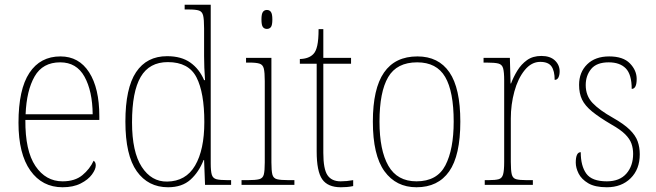

<svg xmlns="http://www.w3.org/2000/svg" viewBox="-20 -780 2766 810"><path d="M244 10Q158 10 108 -60.5Q58 -131 58 -262Q58 -403 104 -472.5Q150 -542 235 -542Q313 -542 356 -475Q399 -408 399 -290V-274H87Q86 -144 129.5 -79.5Q173 -15 244 -15Q296 -15 327.5 -41Q359 -67 375 -102Q384 -96 384 -82Q384 -66 368 -44Q352 -22 320.5 -6Q289 10 244 10ZM371 -298Q370 -396 336.5 -456.5Q303 -517 234 -517Q160 -517 126 -457.5Q92 -398 88 -298Z M689 10Q605 10 557 -57.5Q509 -125 509 -267Q509 -408 554 -475.5Q599 -543 685 -543Q745 -543 783 -516Q821 -489 841 -442H845Q843 -469 842 -494.5Q841 -520 841 -543V-660Q841 -698 837 -714.5Q833 -731 819.5 -735.5Q806 -740 776 -740H759V-760H869V-91Q869 -58 873.5 -43Q878 -28 893 -24Q908 -20 941 -20H955V0H845L841 -105H839Q819 -54 783.5 -22Q748 10 689 10ZM685 -14Q764 -15 803 -81.5Q842 -148 842 -265Q842 -389 809 -453.5Q776 -518 688 -518Q610 -518 573.5 -455.5Q537 -393 537 -264Q537 -139 578 -76Q619 -13 685 -14Z M1106 -658Q1095 -658 1089 -666Q1083 -674 1083 -698Q1083 -721 1089 -729.5Q1095 -738 1106 -738Q1117 -738 1123 -729.5Q1129 -721 1129 -698Q1129 -674 1123 -666Q1117 -658 1106 -658ZM999 0V-20H1024Q1058 -20 1073.5 -24Q1089 -28 1093 -44Q1097 -60 1097 -95V-438Q1097 -474 1093 -490.5Q1089 -507 1075 -511.5Q1061 -516 1032 -516H1018V-536H1125V-95Q1125 -60 1129 -44Q1133 -28 1148.5 -24Q1164 -20 1198 -20H1222V0Z M1418 10Q1363 10 1339.5 -23.5Q1316 -57 1316 -141V-511H1245V-531Q1283 -532 1302 -552Q1313 -563 1318.5 -588Q1324 -613 1324 -657H1344V-536H1461V-511H1344V-135Q1344 -67 1361.5 -41Q1379 -15 1417 -15Q1443 -15 1470 -20V5Q1456 8 1443 9Q1430 10 1418 10Z M1737 10Q1651 10 1602 -57.5Q1553 -125 1553 -267Q1553 -406 1600 -474Q1647 -542 1741 -542Q1830 -542 1876 -475Q1922 -408 1922 -267Q1922 -124 1875 -57Q1828 10 1737 10ZM1737 -15Q1824 -15 1859 -82.5Q1894 -150 1894 -267Q1894 -394 1858 -455.5Q1822 -517 1740 -517Q1654 -517 1617.5 -454.5Q1581 -392 1581 -267Q1581 -146 1618.5 -80.5Q1656 -15 1737 -15Z M2025 0V-20H2040Q2070 -20 2084 -24Q2098 -28 2102.5 -44.5Q2107 -61 2107 -97V-441Q2107 -476 2102.5 -492Q2098 -508 2082.5 -512Q2067 -516 2032 -516H2020V-536H2131L2134 -428H2136Q2146 -455 2162.5 -482Q2179 -509 2203.5 -526.5Q2228 -544 2264 -544Q2301 -544 2321 -525Q2341 -506 2341 -479Q2341 -464 2336 -453.5Q2331 -443 2320 -443Q2320 -481 2306.5 -500Q2293 -519 2259 -519Q2222 -519 2193.5 -484Q2165 -449 2150 -394Q2135 -339 2135 -280V-97Q2135 -61 2139 -44.5Q2143 -28 2157.5 -24Q2172 -20 2202 -20H2228V0Z M2540 10Q2490 10 2461.5 -7Q2433 -24 2421 -48Q2409 -72 2409 -94Q2409 -138 2430 -138Q2430 -80 2453.5 -47.5Q2477 -15 2540 -15Q2594 -15 2622.5 -47.5Q2651 -80 2651 -131Q2651 -154 2644 -174Q2637 -194 2617.5 -213.5Q2598 -233 2559 -255Q2508 -285 2478 -309.5Q2448 -334 2435.5 -360Q2423 -386 2423 -422Q2423 -475 2457 -508.5Q2491 -542 2550 -542Q2609 -542 2637.5 -512.5Q2666 -483 2666 -447Q2666 -405 2645 -405Q2645 -466 2620 -491.5Q2595 -517 2548 -517Q2497 -517 2474 -489Q2451 -461 2451 -421Q2451 -376 2480 -345.5Q2509 -315 2566 -283Q2612 -257 2636.5 -233Q2661 -209 2670 -184Q2679 -159 2679 -129Q2679 -66 2640.5 -28Q2602 10 2540 10Z"/></svg>

Font: Noto Serif Lao SemiCondensed Thin
Style: Regular
Weight: 100
Width: 4
Designer: Monotype Design Team
Foundry: Monotype Imaging Inc.
Version: Version 2.003; ttfautohint (v1.8.4.7-5d5b)